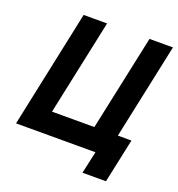

<svg xmlns="http://www.w3.org/2000/svg" viewBox="-143 -793 962 1038"><g transform="rotate(20 338.5 -274.0)"><path d="M18.1 0 161.1 -675.8H295.9L179.2 -126H422.9L540 -675.8H674.8L558.1 -126H636.2L582 127.9H446.8L475.1 0Z"/></g></svg>

Font: Lorenzo Sans
Style: Bold Italic
Weight: 700
Italic angle: -12°
Foundry: Intel Corporation
Version: Version 1.00; ttfautohint (v1.5)